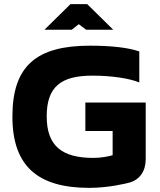

<svg xmlns="http://www.w3.org/2000/svg" viewBox="-20 -900 775 929"><path d="M654 -501V-651C604 -669 520 -679 416 -679C158 -679 40 -583 40 -336C40 -95 164 9 412 9C506 9 594 -13 608 -17C656 -31 685 -72 685 -129V-404H393V-266H525V-149C503 -143 471 -136 432 -136C283 -136 206 -191 206 -337C206 -482 277 -534 427 -534C523 -534 609 -520 654 -501ZM195 -756H327L361 -783L397 -756H528L402 -880H321Z"/></svg>

Font: LT Wave Text Black
Style: Regular
Weight: 900
Designer: Daniel Lyons
Version: Version 2.5 (Glyphs App)